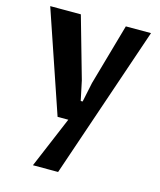

<svg xmlns="http://www.w3.org/2000/svg" viewBox="-116 -601 790 946"><g transform="rotate(15 279.0 -128.5)"><path d="M22 -517.6H178.2L267.1 -204.6L288.1 -105H297.9L318.8 -204.6L407.7 -517.6H536.1L271 261.7H142.6L252.9 0H198.2Z"/></g></svg>

Font: Proza Libre
Style: SemiBold
Weight: 600
Designer: Jasper de Waard
Foundry: Jasper de Waard
Version: Version 1.000; ttfautohint (v1.4.1.8-43bc) -l 8 -r 50 -G 200